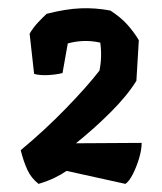

<svg xmlns="http://www.w3.org/2000/svg" viewBox="-20 -740 400 473"><path d="M167 -387 329 -388Q329 -371 322.5 -349.5Q316 -328 307 -310.5Q298 -293 289 -287L144 -319Q131 -310 114.5 -302Q98 -294 75 -287Q57 -301 47.5 -321.5Q38 -342 31 -370Q90 -419 142 -472.5Q194 -526 225 -566Q232 -600 227 -635Q187 -644 147 -633L134 -560Q118 -556 98 -555Q78 -554 64 -558L53 -657Q61 -671 73 -684Q85 -697 95 -706Q142 -718 178.5 -719.5Q215 -721 252 -714Q278 -697 294 -679Q310 -661 322 -641L316 -541Q294 -505 253 -464Q212 -423 167 -387Z"/></svg>

Font: Langar
Style: Regular
Weight: 400
Designer: Alessia Mazzarella
Foundry: Typeland
Version: Version 1.001; ttfautohint (v1.8.3)